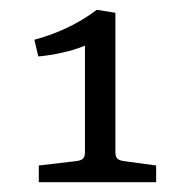

<svg xmlns="http://www.w3.org/2000/svg" viewBox="-20 -599 374 391"><path d="M215 -573 177 -579C135 -547 90 -529 50 -518L58 -484C89 -487 124 -494 153 -506V-290C153 -277 149 -273 136 -271L59 -262V-228H298V-262L232 -271C219 -273 215 -277 215 -290Z"/></svg>

Font: Yrsa
Style: Regular
Weight: 400
Designer: Anna Giedrys (Yrsa+Rasa design), David Brezina (Yrsa art-direction, Rasa art-direction, design)
Foundry: Rosetta Type Foundry
Version: Version 1.001;PS 1.1;hotconv 1.0.88;makeotf.lib2.5.647800